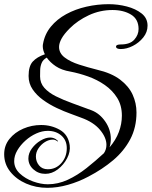

<svg xmlns="http://www.w3.org/2000/svg" viewBox="-67 -653 727 920"><path d="M160 247Q105 247 58 226.5Q11 206 -18 169.5Q-47 133 -47 86Q-47 44 -21.5 12.5Q4 -19 44.5 -36.5Q85 -54 130 -54Q179 -54 219.5 -31Q260 -8 267 43Q271 74 254.5 105.5Q238 137 210 158.5Q182 180 150 180Q117 180 93 158.5Q69 137 69 106Q69 81 86 58Q103 35 127.5 20.5Q152 6 173 6Q193 6 207 19Q212 23 211 24.5Q210 26 205 22Q196 16 186 16Q167 16 148.5 27.5Q130 39 117.5 57.5Q105 76 105 97Q105 121 120 139.5Q135 158 162 158Q201 158 227 128.5Q253 99 253 57Q253 19 227 -3.5Q201 -26 162 -26Q135 -26 107 -13.5Q79 -1 55 20.5Q31 42 16 67.5Q1 93 1 119Q1 153 27.5 178Q54 203 91.5 216.5Q129 230 162 230Q211 230 257.5 208.5Q304 187 347.5 152.5Q391 118 431 81Q443 63 443 41Q443 6 412 -31Q381 -68 322 -89Q302 -97 271 -108Q240 -119 205 -135.5Q170 -152 139.5 -174Q109 -196 89.5 -224.5Q70 -253 70 -289Q70 -336 90 -358Q110 -380 148 -393Q138 -413 138 -431Q138 -439 139 -442Q147 -489 176.5 -525Q206 -561 250 -585Q294 -609 347 -621Q400 -633 454 -633Q498 -633 540.5 -622Q583 -611 611.5 -588.5Q640 -566 640 -530Q640 -499 619.5 -473.5Q599 -448 569.5 -433Q540 -418 512 -418Q489 -418 489 -430Q489 -440 512 -440Q556 -440 576.5 -463Q597 -486 597 -514Q597 -561 561 -583Q525 -605 472 -605Q412 -605 358.5 -580Q305 -555 267 -517Q240 -490 228 -468Q216 -446 216 -428Q216 -398 243 -377.5Q270 -357 312 -343.5Q354 -330 398 -319Q467 -303 508.5 -271.5Q550 -240 568.5 -199.5Q587 -159 587 -114Q587 -42 557 14.5Q527 71 475.5 114.5Q424 158 357 193Q310 218 259 232.5Q208 247 160 247ZM458 53Q488 18 502.5 -20.5Q517 -59 517 -99Q517 -148 494.5 -184Q472 -220 435.5 -245.5Q399 -271 355.5 -286.5Q312 -302 270 -310Q228 -317 200.5 -335.5Q173 -354 157 -377Q139 -367 132.5 -351Q126 -335 125.5 -318Q125 -301 125 -287Q125 -255 145.5 -232Q166 -209 201 -191.5Q236 -174 280.5 -158Q325 -142 373 -124Q411 -109 437.5 -70.5Q464 -32 464 13Q464 33 458 53Z"/></svg>

Font: Festive
Style: Regular
Weight: 400
Designer: Robert E. Leuschke
Foundry: Robert E. Leuschke
Version: Version 1.101; ttfautohint (v1.8.3)